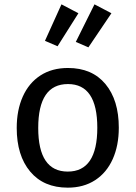

<svg xmlns="http://www.w3.org/2000/svg" viewBox="-20 -852 624 884"><path d="M527 -264Q527 -182 499 -119.5Q471 -57 418 -22.5Q365 12 292 12Q181 12 119 -62Q57 -136 57 -263Q57 -345 85 -407.5Q113 -470 166 -504.5Q219 -539 293 -539Q404 -539 465.5 -465Q527 -391 527 -264ZM156 -263Q156 -62 292 -62Q428 -62 428 -264Q428 -465 293 -465Q156 -465 156 -263ZM341 -791 245 -639 187 -664 263 -832ZM493 -791 387 -634 329 -659 415 -832Z"/></svg>

Font: Wolseley Sans
Style: Regular
Weight: 400
Designer: Carrois Corporate & Edenspiekermann AG
Foundry: Carrois Corporate GbR & Edenspiekermann AG
Version: Version 4.202